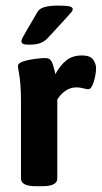

<svg xmlns="http://www.w3.org/2000/svg" viewBox="-20 -657 360 679"><path d="M43.5 0ZM54.2 -25.9V-301.3Q54.2 -363.8 45.9 -405.3Q43.5 -418.5 43.5 -423.8Q43.5 -433.6 61.8 -439.7Q80.1 -445.8 103.3 -448.7Q126.5 -451.7 140.6 -451.7Q155.8 -451.7 161.9 -440.4Q168 -429.2 172.9 -407.7L175.8 -395Q192.4 -425.3 214.1 -443.1Q235.8 -460.9 270 -460.9Q298.3 -460.9 309.1 -446.5Q319.8 -432.1 319.8 -414.1Q319.8 -404.3 316.4 -386.5Q313 -368.7 306.6 -355Q300.3 -341.3 292.5 -341.3Q287.1 -341.3 276.4 -344.2Q261.7 -348.1 251.5 -348.1Q227.5 -348.1 209.7 -334.7Q191.9 -321.3 182.6 -304.7V-25.9Q182.6 1.5 129.9 1.5H106Q54.2 1.5 54.2 -25.9ZM55.7 -512.2Q55.7 -516.1 61.8 -527.3Q67.9 -538.6 77.6 -555.2Q99.1 -590.8 111.8 -613.8Q119.1 -627 137.9 -632.1Q156.7 -637.2 185.5 -637.2Q212.9 -637.2 225.1 -634.5Q237.3 -631.8 237.3 -625Q237.3 -620.1 232.9 -614.5Q228.5 -608.9 206.5 -585L147.5 -521Q137.7 -511.2 123.8 -505.1Q109.9 -499 82.5 -499Q66.9 -499 61.3 -502Q55.7 -504.9 55.7 -512.2Z"/></svg>

Font: Jaldi
Style: Bold
Weight: 400
Designer: Pablo Cosgaya and Nicolas Silva
Foundry: Omnibus-Type
Version: Version 1.007